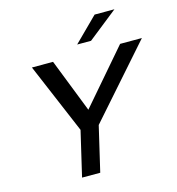

<svg xmlns="http://www.w3.org/2000/svg" viewBox="-127 -1001 1024 1110"><g transform="rotate(-15 385.0 -446.0)"><path d="M398.4 -750.5 540.5 -891.6H659.2L481.4 -750.5ZM226.6 0 289.6 -269 111.3 -689.9H237.8L363.3 -369.6L639.2 -689.9H769.5L398.4 -269L335.4 0Z"/></g></svg>

Font: HK Grotesk SemiBold Italic
Style: Regular
Weight: 600
Italic angle: -13°
Designer: Alfredo Marco Pradil and Stefan Peev
Foundry: Hanken Design Co.
Version: Version 1.000;PS 001.000;hotconv 1.0.88;makeotf.lib2.5.64775